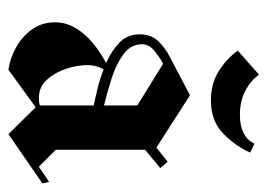

<svg xmlns="http://www.w3.org/2000/svg" viewBox="-109 -517 630 452"><g transform="rotate(90 206.0 -291.0)"><path d="M216.7 -472.5Q176.7 -472.5 147.1 -491.2Q117.5 -510 99.2 -535.8L155.8 -585.8Q170 -565.8 194.2 -553.3Q218.3 -540.8 250.8 -540.8Q301.7 -540.8 318.3 -575L339.2 -565Q324.2 -530.8 294.6 -501.7Q265 -472.5 216.7 -472.5ZM144.2 4.2Q118.3 0.8 92.5 -13.3Q66.7 -27.5 49.6 -50.8Q32.5 -74.2 32.5 -105.8Q32.5 -139.2 57.1 -170Q81.7 -200.8 128.3 -225.8Q100 -238.3 80.4 -257.1Q60.8 -275.8 60.8 -305Q60.8 -332.5 77.5 -349.2Q94.2 -365.8 112.5 -375L204.2 -423.3L327.5 -344.2L360.8 -370.8L375.8 -353.3L332.5 -317.5V-107.5L372.5 -67.5L408.3 -91.7L411.7 -75.8L295.8 4.2L232.5 -60ZM84.2 -310Q84.2 -283.3 108.8 -265.8Q133.3 -248.3 167.1 -237.9Q200.8 -227.5 228.3 -220.8V-299.2L130 -360Q111.7 -350 97.9 -337.9Q84.2 -325.8 84.2 -310ZM133.3 -181.7Q133.3 -157.5 142.1 -131.2Q150.8 -105 167.9 -86.2Q185 -67.5 210.8 -67.5Q222.5 -67.5 228.3 -70V-196.7Q208.3 -200.8 186.2 -206.2Q164.2 -211.7 143.3 -220Q139.2 -213.3 136.2 -203.3Q133.3 -193.3 133.3 -181.7Z"/></g></svg>

Font: Manufacturing Consent
Style: Regular
Weight: 400
Version: Version 3.000; ttfautohint (v1.8.4.7-5d5b)